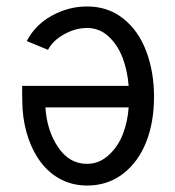

<svg xmlns="http://www.w3.org/2000/svg" viewBox="-20 -554 535 588"><path d="M374 -225.1C372.1 -196.3 366.2 -168.9 356.4 -143.6C346.7 -118.2 332 -96.2 312.5 -78.6C293 -61 271.5 -52.2 246.6 -52.2C210 -52.2 180.7 -69.3 157.7 -103.5C134.8 -137.7 122.1 -177.7 119.1 -225.1ZM374 -291H47.9V-267.6C47.9 -255.9 48.3 -247.6 48.3 -244.1C48.3 -211.4 52.7 -179.7 61 -149.4C69.3 -119.1 81.5 -91.8 97.7 -67.4C113.8 -43 134.8 -22.5 160.6 -7.8C186.5 6.8 214.8 14.2 246.6 14.2C289.1 14.2 325.7 2 356.9 -22C388.2 -45.9 411.6 -78.6 427.7 -119.1C443.8 -159.7 451.7 -206.1 451.7 -257.8C451.7 -309.6 443.4 -356 427.7 -397.5C412.1 -439 388.7 -472.2 357.4 -497.1C326.2 -522 289.1 -534.2 246.6 -534.2C208 -534.2 171.9 -524.4 137.7 -505.4C103.5 -486.3 78.6 -460.4 62 -428.2L127 -401.4C137.2 -420.9 153.8 -436.5 176.8 -449.2C199.7 -461.9 223.1 -468.3 246.6 -468.3C271.5 -468.3 293.5 -460 312.5 -442.4C331.5 -424.8 345.7 -402.8 355.5 -377C365.2 -351.1 371.6 -322.3 374 -291Z"/></svg>

Font: Tuffy
Style: Regular
Weight: 500
Designer: Thatcher Ulrich, Karoly Barta and Michael Everson
Version: Version 001.270